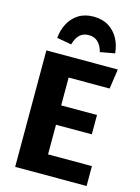

<svg xmlns="http://www.w3.org/2000/svg" viewBox="-139 -1027 803 1104"><g transform="rotate(15 263.0 -475.5)"><path d="M64.5 -693.4H489.8L472.6 -575.6H228.6V-409.8H441.9V-294.6H228.6V-118.3H489.7V0H64.5ZM278 -951.3Q225.6 -951.3 188.7 -928Q151.9 -904.7 131.1 -865.7Q110.2 -826.6 106.2 -779L193.4 -763.5Q202.5 -799.3 223.1 -820.4Q243.7 -841.4 278 -841.4Q312.4 -841.4 333.7 -820.4Q355.1 -799.3 363.8 -763.5L451 -779Q447 -826.6 426 -865.7Q405 -904.7 367.9 -928Q330.9 -951.3 278 -951.3Z"/></g></svg>

Font: Fira Sans Variable
Style: Regular
Weight: 400
Designer: Carrois Corporate & Edenspiekermann AG
Foundry: Carrois Corporate GbR & Edenspiekermann AG
Version: Version 4.202